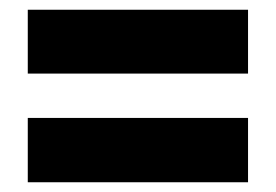

<svg xmlns="http://www.w3.org/2000/svg" viewBox="-20 -549 566 394"><path d="M37 -398V-529H489V-398ZM37 -175V-307H489V-175Z"/></svg>

Font: Noto Sans Lao Condensed Black
Style: Regular
Weight: 900
Width: 3
Designer: Monotype Design Team
Foundry: Monotype Imaging Inc.
Version: Version 2.003; ttfautohint (v1.8.4.7-5d5b)